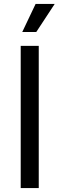

<svg xmlns="http://www.w3.org/2000/svg" viewBox="-20 -962 305 982"><path d="M178.2 -727.5V0H85.9V-727.5ZM93.8 -798.3 162.1 -941.9H259.8L165.5 -798.3Z"/></svg>

Font: Inter 16pt
Style: Regular
Weight: 400
Version: Version 4.001;git-66647c0bb